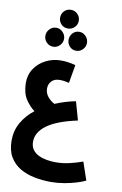

<svg xmlns="http://www.w3.org/2000/svg" viewBox="-127 -1047 884 1387"><g transform="rotate(10 315.0 -354.0)"><path d="M349 271Q288 271 229 259.5Q170 248 122.5 220.5Q75 193 46.5 145Q18 97 18 24Q18 -48 52 -107.5Q86 -167 144 -212Q109 -237 79 -281.5Q49 -326 47 -399Q46 -461 77 -507.5Q108 -554 159.5 -580Q211 -606 271 -606Q322 -606 377 -591L354 -457Q317 -466 285 -466Q247 -466 226 -444Q205 -422 205 -390Q205 -356 226.5 -329.5Q248 -303 277 -289Q347 -319 427 -335L465 -200Q315 -168 243.5 -115.5Q172 -63 172 6Q172 42 189 65Q206 88 233.5 101Q261 114 293.5 119.5Q326 125 357 125Q410 125 460.5 113Q511 101 555 85L600 217Q576 229 535.5 241.5Q495 254 446.5 262.5Q398 271 349 271ZM278 -842Q248 -842 228.5 -862Q209 -882 209 -910Q209 -939 228.5 -959Q248 -979 278 -979Q306 -979 326 -959Q346 -939 346 -910Q346 -882 326 -862Q306 -842 278 -842ZM196 -694Q167 -694 147 -714.5Q127 -735 127 -763Q127 -791 147 -812Q167 -833 196 -833Q223 -833 243.5 -812Q264 -791 264 -763Q264 -735 243.5 -714.5Q223 -694 196 -694ZM364 -694Q335 -694 316 -714.5Q297 -735 297 -763Q297 -791 316 -812Q335 -833 364 -833Q392 -833 412 -812Q432 -791 432 -763Q432 -735 412 -714.5Q392 -694 364 -694Z"/></g></svg>

Font: Noto Sans Arabic UI Cn XBd
Style: Regular
Weight: 800
Width: 3
Designer: Monotype Design Team, Nadine Chahine and Nizar Qandah
Foundry: Monotype Imaging Inc.
Version: Version 2.010; ttfautohint (v1.8.4.7-5d5b)